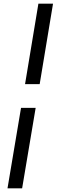

<svg xmlns="http://www.w3.org/2000/svg" viewBox="-20 -810 320 1050"><path d="M117 -350 190 -790H270L197 -350ZM21 220 95 -220H175L101 220Z"/></svg>

Font: Figtree Light Medium
Style: Italic
Weight: 500
Italic angle: -9.5°
Version: Version 2.000